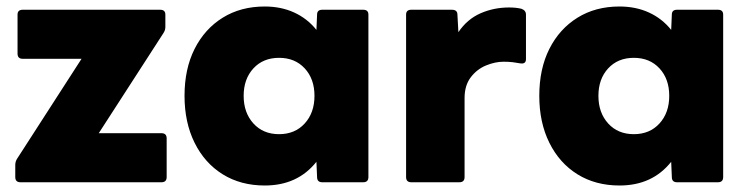

<svg xmlns="http://www.w3.org/2000/svg" viewBox="-20 -561 2304 591"><path d="M43 0Q27 0 27 -16V-53Q27 -64 33 -73L231 -380H50Q34 -380 34 -396V-516Q34 -531 50 -531H473Q489 -531 489 -516V-478Q489 -468 483 -459L284 -151H477Q493 -151 493 -135V-16Q493 0 477 0Z M795 10Q721 10 665.5 -24.5Q610 -59 579 -121.5Q548 -184 548 -266Q548 -349 579 -410.5Q610 -472 665.5 -506.5Q721 -541 795 -541Q845 -541 885.5 -522.5Q926 -504 954 -469L956 -516Q956 -531 972 -531H1098Q1114 -531 1114 -516V-16Q1114 0 1098 0H972Q956 0 956 -16L954 -63Q896 10 795 10ZM839 -148Q888 -148 918 -181Q948 -214 948 -266Q948 -318 918 -350.5Q888 -383 839 -383Q790 -383 760 -350.5Q730 -318 730 -266Q730 -214 760 -181Q790 -148 839 -148Z M1246 0Q1230 0 1230 -16V-516Q1230 -531 1246 -531H1371Q1388 -531 1388 -516L1391 -462Q1418 -502 1459 -520Q1500 -538 1547 -538Q1558 -538 1567.5 -537Q1577 -536 1585 -534Q1599 -529 1599 -516V-379Q1599 -363 1581 -366Q1571 -368 1558.5 -369.5Q1546 -371 1530 -371Q1504 -371 1476 -359.5Q1448 -348 1429 -323Q1410 -298 1410 -259V-16Q1410 0 1394 0Z M1887 10Q1813 10 1757.5 -24.5Q1702 -59 1671 -121.5Q1640 -184 1640 -266Q1640 -349 1671 -410.5Q1702 -472 1757.5 -506.5Q1813 -541 1887 -541Q1937 -541 1977.5 -522.5Q2018 -504 2046 -469L2048 -516Q2048 -531 2064 -531H2190Q2206 -531 2206 -516V-16Q2206 0 2190 0H2064Q2048 0 2048 -16L2046 -63Q1988 10 1887 10ZM1931 -148Q1980 -148 2010 -181Q2040 -214 2040 -266Q2040 -318 2010 -350.5Q1980 -383 1931 -383Q1882 -383 1852 -350.5Q1822 -318 1822 -266Q1822 -214 1852 -181Q1882 -148 1931 -148Z"/></svg>

Font: LINE Seed Sans ExtraBold
Style: Regular
Weight: 800
Designer: LINE VX Design & Dalton Maag Ltd & Sandoll Inc
Foundry: Dalton Maag Ltd
Version: Version 1.003